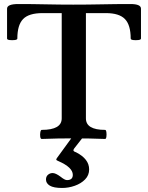

<svg xmlns="http://www.w3.org/2000/svg" viewBox="-20 -686 735 952"><path d="M187 3Q181 3 179.5 -8Q178 -19 180 -30.5Q182 -42 187 -42Q286 -42 286 -99V-621H191Q123 -621 94.5 -591.5Q66 -562 66 -495Q66 -489 53 -487.5Q40 -486 27.5 -487.5Q15 -489 15 -495V-643Q15 -666 71 -666Q139 -666 207 -664.5Q275 -663 343 -663Q414 -663 484.5 -664.5Q555 -666 627 -666Q679 -666 679 -643V-495Q679 -489 666 -487.5Q653 -486 640.5 -487.5Q628 -489 628 -495Q628 -562 599.5 -591.5Q571 -621 505 -621H406V-99Q406 -42 501 -42Q506 -42 507.5 -30.5Q509 -19 507.5 -8Q506 3 501 3Q422 0 344 0Q265 0 187 3ZM288 246Q246 246 227 234.5Q208 223 208 204Q208 189 218 180.5Q228 172 241 172Q256 172 280 190Q301 207 312 207Q341 207 341 181Q341 144 270 113Q259 109 259 105Q259 103 262 98L337 -5H391L348 50Q344 56 344 59Q344 65 357 69Q422 102 422 154Q422 183 402 203.5Q382 224 351 235Q320 246 288 246Z"/></svg>

Font: Junicode SmExp
Style: Bold
Weight: 700
Width: 6
Designer: Peter S. Baker
Version: Version 2.205; ttfautohint (v1.8.4)